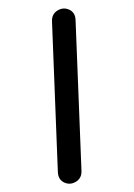

<svg xmlns="http://www.w3.org/2000/svg" viewBox="-163 -817 658 945"><g transform="rotate(-20 165.5 -344.0)"><path d="M334 -680 108 26Q97 61 64 67.5Q31 74 8 51Q-15 28 -3 -9L223 -714Q234 -749 267 -755.5Q300 -762 323 -739Q346 -716 334 -680Z"/></g></svg>

Font: Nunito ExtraBold
Style: Regular
Weight: 800
Designer: Vernon Adams
Foundry: Vernon Adams
Version: Version 3.602